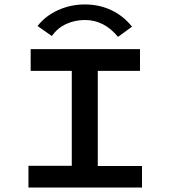

<svg xmlns="http://www.w3.org/2000/svg" viewBox="-20 -844 790 864"><path d="M108 0V-98H303V-525H118V-623H610V-525H420V-97H619V0ZM213 -682 149 -727Q185 -773 241.5 -798.5Q298 -824 362 -824Q426 -824 480.5 -798.5Q535 -773 574 -724L511 -678Q449 -754 362 -754Q318 -754 279 -736.5Q240 -719 213 -682Z"/></svg>

Font: Inconsolata ExtraExpanded
Style: Bold
Weight: 700
Width: 8
Monospace: yes
Designer: Raph Levien, Cyreal, Brenton Simpson
Foundry: Raph Levien, Cyreal, Google
Version: Version 3.100; ttfautohint (v1.8.4.7-5d5b)